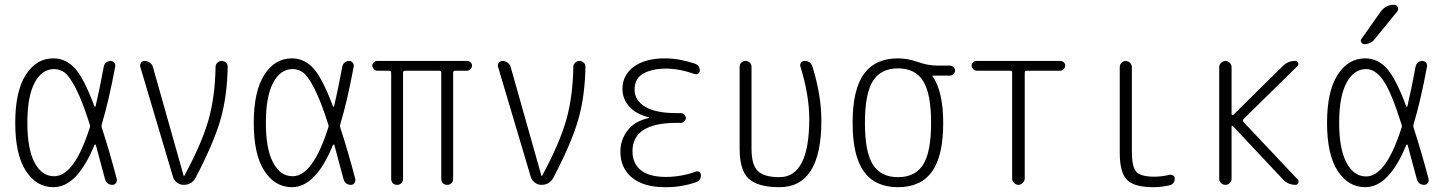

<svg xmlns="http://www.w3.org/2000/svg" viewBox="-20 -775 6040 805"><path d="M207 -485.4Q155.3 -485.4 125 -427.7Q94.7 -370.1 94.7 -260.3Q94.7 -150.4 125 -93.3Q155.3 -36.1 207 -36.1Q291 -36.1 355.5 -237.3Q359.4 -246.1 356.4 -252.9Q326.2 -348.6 299.3 -401.4Q272.5 -454.1 252.4 -469.7Q232.4 -485.4 207 -485.4ZM204.1 9.8Q132.8 9.8 88.4 -58.6Q43.9 -127 43.9 -259.8Q43.9 -391.6 87.9 -460.9Q131.8 -530.3 204.1 -530.3Q254.9 -530.3 293 -489.7Q331.1 -449.2 376 -329.1Q377 -327.1 378.4 -327.6Q379.9 -328.1 380.9 -330.1Q397.5 -400.4 415 -495.1Q417 -505.9 424.8 -512.7Q432.6 -519.5 442.9 -519.5Q453.1 -519.5 459 -512.2Q464.8 -504.9 462.9 -495.1Q435.5 -348.6 407.2 -255.9Q404.3 -247.1 407.2 -238.3Q439.5 -139.6 469.7 -24.4Q471.7 -15.6 466.3 -7.8Q460.9 0 451.2 0Q426.8 0 419.9 -25.4Q387.7 -144.5 381.8 -167Q380.9 -168.9 378.9 -168.9Q377 -168.9 376 -167Q303.7 9.8 204.1 9.8Z M705.1 -34.2 568.4 -494.1Q565.4 -503.9 571.3 -511.7Q577.1 -519.5 586.9 -519.5Q598.6 -519.5 608.4 -512.2Q618.2 -504.9 621.1 -494.1L750 -38.1Q750 -37.1 751 -37.1Q752.9 -37.1 752.9 -38.1Q826.2 -173.8 854 -271.5Q881.8 -369.1 883.8 -495.1Q883.8 -504.9 891.6 -512.2Q899.4 -519.5 909.7 -519.5Q919.9 -519.5 927.2 -512.7Q934.6 -505.9 934.6 -495.1Q932.6 -371.1 904.3 -272.9Q876 -174.8 800.8 -31.2Q785.2 0 750 0Q734.4 0 721.7 -9.8Q709 -19.5 705.1 -34.2Z M1207 -485.4Q1155.3 -485.4 1125 -427.7Q1094.7 -370.1 1094.7 -260.3Q1094.7 -150.4 1125 -93.3Q1155.3 -36.1 1207 -36.1Q1291 -36.1 1355.5 -237.3Q1359.4 -246.1 1356.4 -252.9Q1326.2 -348.6 1299.3 -401.4Q1272.5 -454.1 1252.4 -469.7Q1232.4 -485.4 1207 -485.4ZM1204.1 9.8Q1132.8 9.8 1088.4 -58.6Q1043.9 -127 1043.9 -259.8Q1043.9 -391.6 1087.9 -460.9Q1131.8 -530.3 1204.1 -530.3Q1254.9 -530.3 1293 -489.7Q1331.1 -449.2 1376 -329.1Q1377 -327.1 1378.4 -327.6Q1379.9 -328.1 1380.9 -330.1Q1397.5 -400.4 1415 -495.1Q1417 -505.9 1424.8 -512.7Q1432.6 -519.5 1442.9 -519.5Q1453.1 -519.5 1459 -512.2Q1464.8 -504.9 1462.9 -495.1Q1435.5 -348.6 1407.2 -255.9Q1404.3 -247.1 1407.2 -238.3Q1439.5 -139.6 1469.7 -24.4Q1471.7 -15.6 1466.3 -7.8Q1460.9 0 1451.2 0Q1426.8 0 1419.9 -25.4Q1387.7 -144.5 1381.8 -167Q1380.9 -168.9 1378.9 -168.9Q1377 -168.9 1376 -167Q1303.7 9.8 1204.1 9.8Z M1561.5 -478.5Q1553.7 -478.5 1547.4 -485.4Q1541 -492.2 1541 -500Q1541 -507.8 1547.4 -513.7Q1553.7 -519.5 1561.5 -519.5H1938.5Q1946.3 -519.5 1952.6 -513.7Q1959 -507.8 1959 -500Q1959 -492.2 1952.6 -485.4Q1946.3 -478.5 1938.5 -478.5H1888.7Q1879.9 -478.5 1879.9 -469.7V-25.4Q1879.9 -14.6 1873 -7.3Q1866.2 0 1855 0Q1843.8 0 1836.9 -6.8Q1830.1 -13.7 1830.1 -25.4V-469.7Q1830.1 -478.5 1822.3 -478.5H1678.7Q1669.9 -478.5 1669.9 -469.7V-25.4Q1669.9 -14.6 1663.1 -7.3Q1656.2 0 1645 0Q1633.8 0 1627 -6.8Q1620.1 -13.7 1620.1 -25.4V-469.7Q1620.1 -478.5 1611.3 -478.5Z M2205.1 -34.2 2068.4 -494.1Q2065.4 -503.9 2071.3 -511.7Q2077.1 -519.5 2086.9 -519.5Q2098.6 -519.5 2108.4 -512.2Q2118.2 -504.9 2121.1 -494.1L2250 -38.1Q2250 -37.1 2251 -37.1Q2252.9 -37.1 2252.9 -38.1Q2326.2 -173.8 2354 -271.5Q2381.8 -369.1 2383.8 -495.1Q2383.8 -504.9 2391.6 -512.2Q2399.4 -519.5 2409.7 -519.5Q2419.9 -519.5 2427.2 -512.7Q2434.6 -505.9 2434.6 -495.1Q2432.6 -371.1 2404.3 -272.9Q2376 -174.8 2300.8 -31.2Q2285.2 0 2250 0Q2234.4 0 2221.7 -9.8Q2209 -19.5 2205.1 -34.2Z M2700.2 -280.3Q2701.2 -280.3 2701.2 -281.2Q2701.2 -283.2 2699.2 -283.2Q2644.5 -297.9 2617.2 -329.6Q2589.8 -361.3 2589.8 -402.3Q2589.8 -460 2637.2 -495.1Q2684.6 -530.3 2768.6 -530.3Q2826.2 -530.3 2891.6 -508.8Q2914.1 -502 2914.1 -478.5Q2914.1 -470.7 2907.2 -466.3Q2900.4 -461.9 2891.6 -464.8Q2828.1 -487.3 2771.5 -487.3Q2714.8 -487.3 2677.7 -466.8Q2640.6 -446.3 2640.6 -399.4Q2640.6 -354.5 2684.6 -327.6Q2728.5 -300.8 2815.4 -300.8H2835Q2842.8 -300.8 2849.1 -294.4Q2855.5 -288.1 2855.5 -280.3Q2855.5 -272.5 2849.1 -266.1Q2842.8 -259.8 2835 -259.8H2815.4Q2632.8 -259.8 2631.8 -141.6Q2631.8 -88.9 2667.5 -61Q2703.1 -33.2 2771.5 -33.2Q2835.9 -33.2 2898.4 -55.7Q2905.3 -58.6 2912.1 -53.7Q2918.9 -48.8 2918.9 -41Q2918.9 -17.6 2897.5 -10.7Q2834 10.7 2768.6 9.8Q2678.7 9.8 2629.9 -30.3Q2581.1 -70.3 2581.1 -139.6Q2581.1 -187.5 2610.4 -227.1Q2639.6 -266.6 2700.2 -280.3Z M3248 9.8Q3157.2 9.8 3119.1 -25.9Q3081.1 -61.5 3081.1 -150.4V-495.1Q3081.1 -505.9 3088.4 -512.7Q3095.7 -519.5 3106 -519.5Q3116.2 -519.5 3123.5 -512.7Q3130.9 -505.9 3130.9 -495.1V-150.4Q3130.9 -84 3157.2 -58.1Q3183.6 -32.2 3248 -32.2Q3373 -32.2 3373 -276.4Q3373 -376 3335.9 -496.1Q3333 -504.9 3338.4 -512.2Q3343.8 -519.5 3353.5 -519.5Q3378.9 -519.5 3386.7 -495.1Q3423.8 -374 3423.8 -269.5Q3423.8 9.8 3248 9.8Z M3850.6 -435.1Q3817.4 -488.3 3745.1 -488.3Q3672.9 -488.3 3639.6 -435.1Q3606.4 -381.8 3606.4 -259.8Q3606.4 -137.7 3639.6 -85Q3672.9 -32.2 3745.1 -32.2Q3817.4 -32.2 3850.6 -85Q3883.8 -137.7 3883.8 -259.8Q3883.8 -381.8 3850.6 -435.1ZM3745.1 -530.3Q3785.2 -530.3 3828.1 -515.1Q3871.1 -500 3909.2 -500H3962.9Q3970.7 -500 3977.5 -493.7Q3984.4 -487.3 3984.4 -479Q3984.4 -470.7 3977.5 -464.4Q3970.7 -458 3962.9 -458H3890.6H3889.6V-456.1Q3934.6 -391.6 3934.6 -259.8Q3934.6 -121.1 3887.7 -55.7Q3840.8 9.8 3745.1 9.8Q3649.4 9.8 3602.1 -55.7Q3554.7 -121.1 3554.7 -260.3Q3554.7 -399.4 3602.1 -464.8Q3649.4 -530.3 3745.1 -530.3Z M4074.2 -478.5Q4066.4 -478.5 4060.1 -485.4Q4053.7 -492.2 4053.7 -500Q4053.7 -507.8 4060.1 -513.7Q4066.4 -519.5 4074.2 -519.5H4425.8Q4433.6 -519.5 4439.9 -513.7Q4446.3 -507.8 4446.3 -500Q4446.3 -492.2 4439.9 -485.4Q4433.6 -478.5 4425.8 -478.5H4284.2Q4276.4 -478.5 4276.4 -469.7V-26.4Q4276.4 -16.6 4268.1 -8.3Q4259.8 0 4250 0Q4240.2 0 4231.9 -7.8Q4223.6 -15.6 4223.6 -26.4V-469.7Q4223.6 -478.5 4215.8 -478.5Z M4815.4 9.8Q4735.4 9.8 4705.1 -21Q4674.8 -51.8 4674.8 -134.8V-494.1Q4674.8 -504.9 4682.6 -512.2Q4690.4 -519.5 4700.2 -519.5Q4710 -519.5 4717.8 -511.7Q4725.6 -503.9 4725.6 -494.1V-139.6Q4725.6 -75.2 4744.1 -54.7Q4762.7 -34.2 4820.3 -34.2Q4849.6 -34.2 4882.8 -42Q4890.6 -43.9 4897.9 -39.6Q4905.3 -35.2 4905.3 -27.3Q4905.3 -2.9 4882.8 2Q4848.6 9.8 4815.4 9.8Z M5091.8 -25.4V-494.1Q5091.8 -503.9 5100.1 -511.7Q5108.4 -519.5 5118.2 -519.5Q5127.9 -519.5 5135.7 -511.7Q5143.6 -503.9 5143.6 -494.1V-295.9Q5143.6 -293.9 5146 -293Q5148.4 -292 5150.4 -293L5358.4 -498Q5380.9 -520.5 5412.1 -519.5Q5419.9 -519.5 5422.9 -511.7Q5425.8 -503.9 5419.9 -498L5194.3 -276.4Q5188.5 -270.5 5193.4 -263.7L5420.9 -22.5Q5426.8 -16.6 5423.3 -8.3Q5419.9 0 5412.1 0Q5380.9 0 5359.4 -22.5L5149.4 -246.1Q5144.5 -251 5143.6 -243.2V-25.4Q5143.6 -15.6 5136.2 -7.8Q5128.9 0 5118.2 0Q5107.4 0 5099.6 -7.3Q5091.8 -14.6 5091.8 -25.4Z M5767.6 -724.6Q5789.1 -754.9 5825.2 -754.9Q5835.9 -754.9 5840.3 -745.1Q5844.7 -735.4 5837.9 -726.6L5743.2 -610.4Q5728.5 -590.8 5700.2 -589.8Q5692.4 -589.8 5687.5 -597.7Q5682.6 -605.5 5688.5 -612.3ZM5708 -485.4Q5656.2 -485.4 5625.5 -427.7Q5594.7 -370.1 5594.7 -260.3Q5594.7 -150.4 5625.5 -92.8Q5656.2 -35.2 5708 -35.2Q5791 -35.2 5855.5 -237.3Q5859.4 -246.1 5856.4 -252.9Q5812.5 -391.6 5779.3 -438.5Q5746.1 -485.4 5708 -485.4ZM5704.1 9.8Q5632.8 9.8 5588.4 -58.6Q5543.9 -127 5543.9 -259.8Q5543.9 -391.6 5587.9 -460.9Q5631.8 -530.3 5704.1 -530.3Q5754.9 -530.3 5793 -489.7Q5831.1 -449.2 5876 -329.1Q5877 -327.1 5878.4 -327.6Q5879.9 -328.1 5880.9 -330.1Q5897.5 -400.4 5915 -495.1Q5917 -505.9 5924.8 -512.7Q5932.6 -519.5 5942.9 -519.5Q5953.1 -519.5 5959 -512.2Q5964.8 -504.9 5962.9 -495.1Q5935.5 -348.6 5907.2 -255.9Q5904.3 -247.1 5907.2 -238.3Q5939.5 -139.6 5969.7 -24.4Q5971.7 -15.6 5966.3 -7.8Q5960.9 0 5951.2 0Q5926.8 0 5919.9 -25.4Q5887.7 -144.5 5881.8 -167Q5880.9 -168.9 5878.9 -168.9Q5877 -168.9 5876 -167Q5803.7 9.8 5704.1 9.8Z"/></svg>

Font: Rounded Mgen+ 1mn light
Style: Regular
Weight: 200
Designer: [Source Han Sans]
Ryoko NISHIZUKA  (kana & ideographs); Paul D. Hunt (Latin, Greek & Cyrillic); Wenlong ZHANG  (bopomofo
Version: Version 1.059.20150602